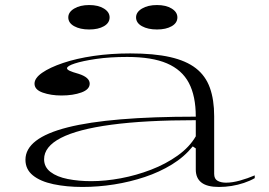

<svg xmlns="http://www.w3.org/2000/svg" viewBox="-20 -727 1066 762"><path d="M497 -515Q591 -515 655 -500.5Q719 -486 757.5 -456Q796 -426 813 -378.5Q830 -331 830 -266V-37Q830 -17 843.5 -9.5Q857 -2 877 -2Q902 -2 932.5 -10.5Q963 -19 991 -31V-20Q972 -9 948 -1Q924 7 899 11Q874 15 849 15Q802 15 779.5 -2.5Q757 -20 757 -54Q757 -84 757 -98.5Q757 -113 757 -121.5Q757 -130 757 -138L745 -146Q711 -104 662 -74Q613 -44 554.5 -24.5Q496 -5 433 5Q370 15 307 15Q244 15 192 4Q140 -7 110.5 -31Q81 -55 81 -93Q81 -179 248.5 -221.5Q416 -264 757 -264Q757 -346 729.5 -398Q702 -450 642.5 -475.5Q583 -501 485 -501Q415 -501 361 -493Q307 -485 276.5 -475Q246 -465 246 -456Q246 -451 256.5 -446Q267 -441 292 -434Q336 -420 336 -395Q336 -372 303 -360Q270 -348 224 -348Q182 -348 149.5 -359.5Q117 -371 117 -395Q117 -417 147 -438Q177 -459 230 -477Q283 -495 351.5 -505Q420 -515 497 -515ZM757 -250Q556 -250 422 -232Q288 -214 221.5 -179.5Q155 -145 155 -95Q155 -64 180.5 -44.5Q206 -25 249 -16.5Q292 -8 342 -8Q398 -8 459.5 -19.5Q521 -31 579.5 -53.5Q638 -76 685 -109.5Q732 -143 757 -186ZM603 -707Q639 -707 661.5 -693Q684 -679 684 -658Q684 -636 661.5 -623Q639 -610 603 -610Q567 -610 543.5 -623Q520 -636 520 -658Q520 -679 543.5 -693Q567 -707 603 -707ZM334 -707Q370 -707 392.5 -693Q415 -679 415 -658Q415 -636 392.5 -623Q370 -610 334 -610Q298 -610 274.5 -623Q251 -636 251 -658Q251 -679 274.5 -693Q298 -707 334 -707Z"/></svg>

Font: Kalnia Expanded ExtraLight
Style: Regular
Weight: 250
Width: 7
Designer: Frida Medrano
Foundry: Frida Medrano
Version: Version 1.105